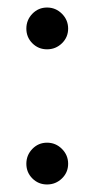

<svg xmlns="http://www.w3.org/2000/svg" viewBox="-20 -479 251 510"><path d="M105 -348Q82 -348 66 -364Q50 -380 50 -403Q50 -426 66 -442.5Q82 -459 105 -459Q128 -459 144.5 -442.5Q161 -426 161 -403Q161 -380 144.5 -364Q128 -348 105 -348ZM105 11Q82 11 66 -5Q50 -21 50 -44Q50 -67 66 -83.5Q82 -100 105 -100Q128 -100 144.5 -83.5Q161 -67 161 -44Q161 -21 144.5 -5Q128 11 105 11Z"/></svg>

Font: Belleza
Style: Regular
Weight: 400
Designer: Eduardo Rodriguez Tunni
Foundry: Eduardo Rodriguez Tunni
Version: Version 1.003; ttfautohint (v1.8.4.7-5d5b)